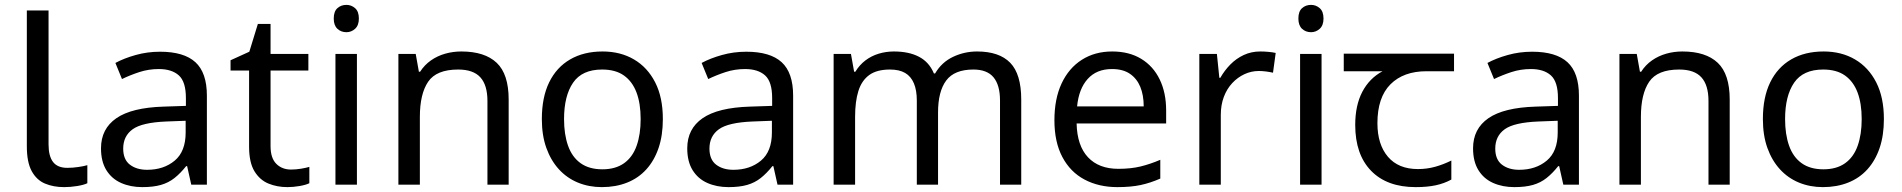

<svg xmlns="http://www.w3.org/2000/svg" viewBox="-20 -757 7796 787"><path d="M243 10Q199 10 164.5 -4.5Q130 -19 110 -55.5Q90 -92 90 -157V-714H179V-165Q179 -117 197.5 -93Q216 -69 256 -69Q278 -69 301.5 -72.5Q325 -76 338 -80V-6Q324 1 296.5 5.5Q269 10 243 10Z M636 -545Q734 -545 781 -502Q828 -459 828 -365V0H764L747 -76H743Q720 -47 695.5 -27.5Q671 -8 639.5 1Q608 10 563 10Q515 10 476.5 -7Q438 -24 416 -59.5Q394 -95 394 -149Q394 -229 457 -272.5Q520 -316 651 -320L742 -323V-355Q742 -422 713 -448Q684 -474 631 -474Q589 -474 551 -461.5Q513 -449 480 -433L453 -499Q488 -518 536 -531.5Q584 -545 636 -545ZM662 -259Q562 -255 523.5 -227Q485 -199 485 -148Q485 -103 512.5 -82Q540 -61 583 -61Q651 -61 696 -98.5Q741 -136 741 -214V-262Z M1173 -62Q1193 -62 1214 -65.5Q1235 -69 1248 -73V-6Q1234 1 1208 5.5Q1182 10 1158 10Q1116 10 1080.5 -4.5Q1045 -19 1023 -55Q1001 -91 1001 -156V-468H925V-510L1002 -545L1037 -659H1089V-536H1244V-468H1089V-158Q1089 -109 1112.5 -85.5Q1136 -62 1173 -62Z M1443 -536V0H1355V-536ZM1400 -737Q1420 -737 1435.5 -723.5Q1451 -710 1451 -681Q1451 -653 1435.5 -639Q1420 -625 1400 -625Q1378 -625 1363 -639Q1348 -653 1348 -681Q1348 -710 1363 -723.5Q1378 -737 1400 -737Z M1871 -546Q1967 -546 2016 -499.5Q2065 -453 2065 -349V0H1978V-343Q1978 -408 1949 -440Q1920 -472 1858 -472Q1769 -472 1735 -422Q1701 -372 1701 -278V0H1613V-536H1684L1697 -463H1702Q1720 -491 1746.5 -509.5Q1773 -528 1805 -537Q1837 -546 1871 -546Z M2697 -269Q2697 -202 2679.5 -150.5Q2662 -99 2629.5 -63Q2597 -27 2550.5 -8.5Q2504 10 2447 10Q2394 10 2349 -8.5Q2304 -27 2271 -63Q2238 -99 2219.5 -150.5Q2201 -202 2201 -269Q2201 -358 2231 -419.5Q2261 -481 2317 -513.5Q2373 -546 2450 -546Q2523 -546 2578.5 -513.5Q2634 -481 2665.5 -419.5Q2697 -358 2697 -269ZM2292 -269Q2292 -206 2308.5 -159.5Q2325 -113 2360 -88Q2395 -63 2449 -63Q2503 -63 2538 -88Q2573 -113 2589.5 -159.5Q2606 -206 2606 -269Q2606 -333 2589 -378Q2572 -423 2537.5 -447.5Q2503 -472 2448 -472Q2366 -472 2329 -418Q2292 -364 2292 -269Z M3039 -545Q3137 -545 3184 -502Q3231 -459 3231 -365V0H3167L3150 -76H3146Q3123 -47 3098.5 -27.5Q3074 -8 3042.5 1Q3011 10 2966 10Q2918 10 2879.5 -7Q2841 -24 2819 -59.5Q2797 -95 2797 -149Q2797 -229 2860 -272.5Q2923 -316 3054 -320L3145 -323V-355Q3145 -422 3116 -448Q3087 -474 3034 -474Q2992 -474 2954 -461.5Q2916 -449 2883 -433L2856 -499Q2891 -518 2939 -531.5Q2987 -545 3039 -545ZM3065 -259Q2965 -255 2926.5 -227Q2888 -199 2888 -148Q2888 -103 2915.5 -82Q2943 -61 2986 -61Q3054 -61 3099 -98.5Q3144 -136 3144 -214V-262Z M3985 -546Q4076 -546 4121 -499.5Q4166 -453 4166 -349V0H4079V-345Q4079 -408 4052.5 -440Q4026 -472 3970 -472Q3892 -472 3858.5 -427Q3825 -382 3825 -296V0H3738V-345Q3738 -387 3726 -415.5Q3714 -444 3690 -458Q3666 -472 3628 -472Q3574 -472 3543 -449.5Q3512 -427 3498.5 -384Q3485 -341 3485 -278V0H3397V-536H3468L3481 -463H3486Q3503 -491 3527.5 -509.5Q3552 -528 3582 -537Q3612 -546 3644 -546Q3706 -546 3747.5 -524Q3789 -502 3808 -456H3813Q3840 -502 3886.5 -524Q3933 -546 3985 -546Z M4539 -546Q4608 -546 4657.5 -516Q4707 -486 4733.5 -431.5Q4760 -377 4760 -304V-251H4393Q4395 -160 4439.5 -112.5Q4484 -65 4564 -65Q4615 -65 4654.5 -74.5Q4694 -84 4736 -102V-25Q4695 -7 4655 1.5Q4615 10 4560 10Q4484 10 4425.5 -21Q4367 -52 4334.5 -113.5Q4302 -175 4302 -264Q4302 -352 4331.5 -415Q4361 -478 4414.5 -512Q4468 -546 4539 -546ZM4538 -474Q4475 -474 4438.5 -433.5Q4402 -393 4395 -321H4668Q4668 -367 4654 -401Q4640 -435 4611.5 -454.5Q4583 -474 4538 -474Z M5146 -546Q5161 -546 5178.5 -544.5Q5196 -543 5209 -540L5198 -459Q5185 -462 5169.5 -464Q5154 -466 5140 -466Q5109 -466 5081 -453Q5053 -440 5031 -416.5Q5009 -393 4996.5 -360Q4984 -327 4984 -286V0H4896V-536H4968L4978 -438H4982Q4999 -468 5023 -492.5Q5047 -517 5078 -531.5Q5109 -546 5146 -546Z M5397 -536V0H5309V-536ZM5354 -737Q5374 -737 5389.5 -723.5Q5405 -710 5405 -681Q5405 -653 5389.5 -639Q5374 -625 5354 -625Q5332 -625 5317 -639Q5302 -653 5302 -681Q5302 -710 5317 -723.5Q5332 -737 5354 -737Z M5783 10Q5665 10 5600 -57Q5535 -124 5535 -245Q5535 -325 5564 -380.5Q5593 -436 5647 -465H5488V-537H5940V-465H5827Q5733 -465 5679.5 -411.5Q5626 -358 5626 -252Q5626 -165 5669 -114.5Q5712 -64 5792 -64Q5829 -64 5863 -73.5Q5897 -83 5929 -99V-21Q5900 -5 5865 2.5Q5830 10 5783 10Z M6260 -545Q6358 -545 6405 -502Q6452 -459 6452 -365V0H6388L6371 -76H6367Q6344 -47 6319.5 -27.5Q6295 -8 6263.5 1Q6232 10 6187 10Q6139 10 6100.5 -7Q6062 -24 6040 -59.5Q6018 -95 6018 -149Q6018 -229 6081 -272.5Q6144 -316 6275 -320L6366 -323V-355Q6366 -422 6337 -448Q6308 -474 6255 -474Q6213 -474 6175 -461.5Q6137 -449 6104 -433L6077 -499Q6112 -518 6160 -531.5Q6208 -545 6260 -545ZM6286 -259Q6186 -255 6147.5 -227Q6109 -199 6109 -148Q6109 -103 6136.5 -82Q6164 -61 6207 -61Q6275 -61 6320 -98.5Q6365 -136 6365 -214V-262Z M6876 -546Q6972 -546 7021 -499.5Q7070 -453 7070 -349V0H6983V-343Q6983 -408 6954 -440Q6925 -472 6863 -472Q6774 -472 6740 -422Q6706 -372 6706 -278V0H6618V-536H6689L6702 -463H6707Q6725 -491 6751.5 -509.5Q6778 -528 6810 -537Q6842 -546 6876 -546Z M7702 -269Q7702 -202 7684.5 -150.5Q7667 -99 7634.5 -63Q7602 -27 7555.5 -8.5Q7509 10 7452 10Q7399 10 7354 -8.5Q7309 -27 7276 -63Q7243 -99 7224.5 -150.5Q7206 -202 7206 -269Q7206 -358 7236 -419.5Q7266 -481 7322 -513.5Q7378 -546 7455 -546Q7528 -546 7583.5 -513.5Q7639 -481 7670.5 -419.5Q7702 -358 7702 -269ZM7297 -269Q7297 -206 7313.5 -159.5Q7330 -113 7365 -88Q7400 -63 7454 -63Q7508 -63 7543 -88Q7578 -113 7594.5 -159.5Q7611 -206 7611 -269Q7611 -333 7594 -378Q7577 -423 7542.5 -447.5Q7508 -472 7453 -472Q7371 -472 7334 -418Q7297 -364 7297 -269Z"/></svg>

Font: ukannada15
Style: Book
Weight: 400
Designer: Jelle Bosma - Monotype Design Team
Foundry: Monotype Imaging Inc.
Version: Version 2.003